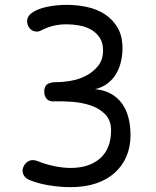

<svg xmlns="http://www.w3.org/2000/svg" viewBox="-20 -760 640 790"><path d="M100 -20Q83 -27 76 -42.5Q69 -58 77 -75Q85 -92 100.5 -98.5Q116 -105 138 -96Q167 -84 203 -76.5Q239 -69 271 -69Q347 -69 392 -108.5Q437 -148 437 -224Q437 -265 413 -289.5Q389 -314 353.5 -326Q318 -338 278 -341Q238 -344 205 -343Q195 -342 187.5 -344Q180 -346 174.5 -351Q169 -356 165.5 -363.5Q162 -371 162 -383Q162 -404 174 -413Q186 -422 212 -422Q241 -422 274 -428Q307 -434 336 -449.5Q365 -465 384.5 -490Q404 -515 404 -553Q404 -585 389.5 -606Q375 -627 353 -639Q331 -651 304.5 -655.5Q278 -660 254 -660Q224 -660 198 -653.5Q172 -647 148 -634Q134 -627 119 -632Q104 -637 96 -653Q89 -668 93 -683Q97 -698 114 -709Q136 -724 174 -732Q212 -740 255 -740Q298 -740 339 -731Q380 -722 412 -701Q444 -680 464 -646Q484 -612 484 -561Q484 -531 477 -503.5Q470 -476 456.5 -454Q443 -432 421.5 -416Q400 -400 371 -393Q408 -390 436 -374.5Q464 -359 482 -334Q500 -309 508.5 -276Q517 -243 517 -204Q517 -156 500.5 -117Q484 -78 452.5 -49.5Q421 -21 375.5 -5.5Q330 10 271 10Q227 10 181 2.5Q135 -5 100 -20Z"/></svg>

Font: Maple Mono Normal NL Light
Style: Regular
Weight: 300
Monospace: yes
Designer: subframe7536
Version: Version 7.000